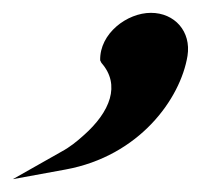

<svg xmlns="http://www.w3.org/2000/svg" viewBox="-90 -113 315 299"><path d="M-70 166 12 151C127 130 191 41 202 -26C208 -64 182 -93 145 -93C108 -93 65 -61 66 -19L68 -15C98 19 82 61 40 98C30 107 19 116 6 123Z"/></svg>

Font: Charger Sport
Style: BlkNrwObl
Weight: 900
Designer: Jasper
Foundry: Cannot Into Space Fonts
Version: Version 1.1